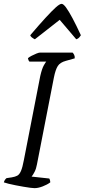

<svg xmlns="http://www.w3.org/2000/svg" viewBox="-28 -977 440 997"><path d="M151 0Q144 0 128.5 -2Q113 -4 93 -7.5Q73 -11 52.5 -15Q32 -19 16 -23Q0 -27 -8 -30Q-6 -38 -2 -43.5Q2 -49 6 -52L33 -56Q51 -59 62 -65Q73 -71 81 -89.5Q89 -108 96 -146L181 -582Q190 -621 199.5 -637.5Q209 -654 212 -657H125Q122 -660 120 -664.5Q118 -669 117 -675Q124 -681 136.5 -687.5Q149 -694 161.5 -699Q174 -704 180 -704H349Q353 -700 357 -692.5Q361 -685 360 -674L314 -661Q284 -653 272 -634Q260 -615 252 -575L164 -124Q160 -101 151.5 -84.5Q143 -68 136 -60L228 -50Q229 -49 231 -43Q233 -37 233 -30Q217 -18 193.5 -9Q170 0 151 0ZM153 -773Q143 -778 137 -783Q131 -788 129 -794Q175 -848 208 -884Q241 -920 261.5 -938.5Q282 -957 292 -957Q301 -957 315 -938Q329 -919 348.5 -882.5Q368 -846 392 -794Q389 -789 383.5 -782.5Q378 -776 368 -773L282 -874Z"/></svg>

Font: Texturina Medium 12pt ExtraLight
Style: Italic
Weight: 250
Italic angle: -11°
Version: Version 1.002